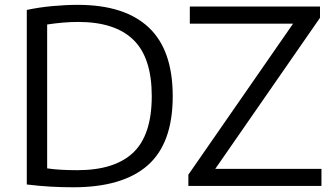

<svg xmlns="http://www.w3.org/2000/svg" viewBox="-20 -767 1380 792"><path d="M282.5 5.5Q236 5.5 190.2 3Q144.5 0.5 90.5 -6V-726Q139.5 -736.5 195 -741.8Q250.5 -747 301 -747Q494 -747 593.2 -654Q692.5 -561 692.5 -370Q692.5 -176 589.5 -85.2Q486.5 5.5 282.5 5.5ZM299 -65Q453.5 -65 529.8 -137.8Q606 -210.5 606 -370.5Q606 -529 530.2 -602.8Q454.5 -676.5 302.5 -676.5Q272.5 -676.5 240.2 -673.8Q208 -671 174.5 -666V-72.5Q201.5 -68.5 231.2 -66.8Q261 -65 299 -65ZM757 0V-46.5L1189 -669.5H763V-740H1300V-693.5L868 -70.5H1306V0Z"/></svg>

Font: Encode Sans SmExp
Style: Regular
Weight: 400
Width: 6
Designer: Multiple Designers
Foundry: Impallari Type
Version: Version 3.002; ttfautohint (v1.8.3) -l 8 -r 50 -G 200 -x 14 